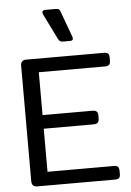

<svg xmlns="http://www.w3.org/2000/svg" viewBox="-61 -981 702 1026"><g transform="rotate(-5 289.5 -468.0)"><path d="M275 -776 208 -912Q205 -918 205 -924Q205 -936 224 -936H274Q289 -936 294 -932.5Q299 -929 303 -917L353 -781Q355 -773 355 -771Q355 -759 339 -759H305Q292 -759 286 -762.5Q280 -766 275 -776ZM67 -30V-650Q67 -680 97 -680H513Q529 -680 535.5 -674Q542 -668 542 -653V-636Q542 -620 535.5 -613.5Q529 -607 513 -607H158V-377H425Q441 -377 448 -370.5Q455 -364 455 -349V-333Q455 -318 448 -311Q441 -304 425 -304H158V-73H513Q529 -73 535.5 -66.5Q542 -60 542 -44V-27Q542 -12 535.5 -6Q529 0 513 0H97Q67 0 67 -30Z"/></g></svg>

Font: Mitr Light
Style: Regular
Weight: 300
Designer: Thanarat Vachiruckul
Foundry: Cadson Demak
Version: Version 1.002